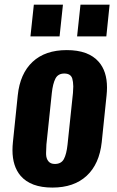

<svg xmlns="http://www.w3.org/2000/svg" viewBox="-20 -805 507 834"><path d="M112.3 -647 127 -784.7H253.4L238.8 -647ZM314.9 -647 329.6 -784.7H456.1L441.9 -647ZM218.3 -92.8Q246.1 -92.8 257.6 -114.3Q269 -135.7 273.4 -177.2L296.9 -400.9Q298.3 -417 298.3 -429.7Q297.9 -450.2 293.9 -463.9Q287.1 -485.4 259.8 -485.6Q232.4 -485.8 220.9 -463.9Q209.5 -441.9 205.1 -400.9L181.6 -177.2Q180.2 -158.2 180.2 -142.1Q180.2 -138.7 180.2 -134.8Q180.7 -116.2 190.2 -104.5Q199.7 -92.8 218.3 -92.8ZM69.8 -41Q34.2 -82.5 34.2 -152.8Q34.2 -169.4 36.1 -187.5L57.1 -390.6Q66.9 -485.4 121.6 -536.4Q176.3 -587.4 270 -587.4Q364.3 -587.4 408.7 -536.6Q444.8 -495.6 444.8 -424.8Q444.8 -408.7 442.9 -390.6L421.9 -187.5Q411.6 -92.3 356.4 -41.3Q301.3 9.8 207.5 9.8Q113.8 9.8 69.8 -41Z"/></svg>

Font: Oswald
Style: Demi-Bold
Weight: 600
Designer: Vernon Adams
Foundry: Vernon Adams
Version: 3.0; ttfautohint (v0.94.23-7a4d-dirty) -l 8 -r 50 -G 200 -x 